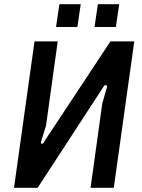

<svg xmlns="http://www.w3.org/2000/svg" viewBox="-20 -898 681 918"><path d="M47 0 145 -700H256L200 -297L176 -219Q175 -212 179.5 -210.5Q184 -209 188 -216L508 -700H622L524 0H413L469 -403L491 -480Q494 -488 487.5 -490.5Q481 -493 476 -485L160 0ZM432 -769 448 -878H550L534 -769ZM248 -769 264 -878H366L350 -769Z"/></svg>

Font: Finlandica Medium
Style: Italic
Weight: 500
Italic angle: -8°
Designer: Niklas Ekholm, Juho Hiilivirta, Jaakko Suomalainen
Foundry: Helsinki Type Studio
Version: Version 1.063